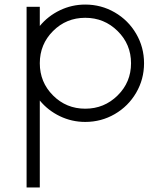

<svg xmlns="http://www.w3.org/2000/svg" viewBox="-20 -530 719 850"><path d="M357.4 -509.8Q428.2 -509.8 488 -475.1Q547.9 -440.4 582.8 -380.6Q617.7 -320.8 617.7 -250Q617.7 -179.2 582.8 -119.4Q547.9 -59.6 488 -24.9Q428.2 9.8 357.4 9.8Q297.9 9.8 245.1 -15.6Q192.4 -41 156.2 -85V299.8H97.7V-500H156.2V-415Q192.4 -459 245.1 -484.4Q297.9 -509.8 357.4 -509.8ZM214.8 -107.4Q273.4 -48.8 357.4 -48.8Q441.4 -48.8 500.7 -107.4Q560.1 -166 560.1 -250Q560.1 -334 500.7 -392.6Q441.4 -451.2 357.4 -451.2Q273.4 -451.2 214.8 -392.6Q156.2 -334 156.2 -250Q156.2 -166 214.8 -107.4Z"/></svg>

Font: Now Alt Light
Style: Regular
Weight: 300
Designer: Alfredo Marco Pradil
Foundry: Alfredo Marco Pradil
Version: Version 1.002;PS 001.002;hotconv 1.0.88;makeotf.lib2.5.64775